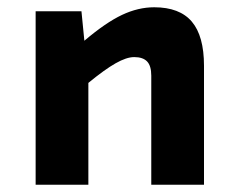

<svg xmlns="http://www.w3.org/2000/svg" viewBox="-20 -508 654 528"><path d="M78 -477H204L212 -396Q271 -446 315.5 -467Q360 -488 404 -488Q474 -488 507.5 -448.5Q541 -409 541 -327V0H396V-300Q396 -327 384.5 -339Q373 -351 349 -351Q328 -351 298 -334Q268 -317 223 -280V0H78Z"/></svg>

Font: Intel One Mono
Style: Bold
Weight: 700
Monospace: yes
Designer: Fred Shallcrass
Foundry: Frere-Jones Type LLC
Version: Version 1.400;hotconv 1.1.0;makeotfexe 2.6.0;FJTRelease1.4